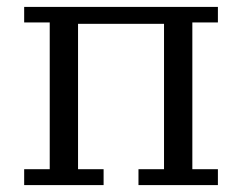

<svg xmlns="http://www.w3.org/2000/svg" viewBox="-20 -536 701 556"><path d="M50 -46H124V-471H50V-516H611V-471H537V-46H611V0H381V-46H455V-467H206V-46H280V0H50Z"/></svg>

Font: IBM Plex Serif
Style: Regular
Weight: 400
Designer: Mike Abbink, Paul van der Laan, Pieter van Rosmalen
Foundry: Bold Monday
Version: Version 2.6